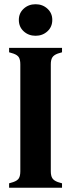

<svg xmlns="http://www.w3.org/2000/svg" viewBox="-20 -887 336 907"><path d="M23 0V-21L43 -27Q63 -34 69.5 -45.5Q76 -57 76 -78V-583Q76 -604 69.5 -615.5Q63 -627 43 -634L23 -640V-661H273V-640L253 -634Q234 -627 227 -615.5Q220 -604 220 -583V-78Q220 -57 227 -45.5Q234 -34 253 -27L273 -21V0ZM148 -718Q115 -718 92 -739Q69 -760 69 -793Q69 -825 92 -846Q115 -867 148 -867Q181 -867 204 -846Q227 -825 227 -793Q227 -760 204 -739Q181 -718 148 -718Z"/></svg>

Font: DeepMind Serif Text
Style: Regular
Weight: 400
Designer: Frank Grießhammer / Modifications: Colophon Foundry
Foundry: Colophon Foundry
Version: Version 5.003; ttfautohint (v1.8.2)